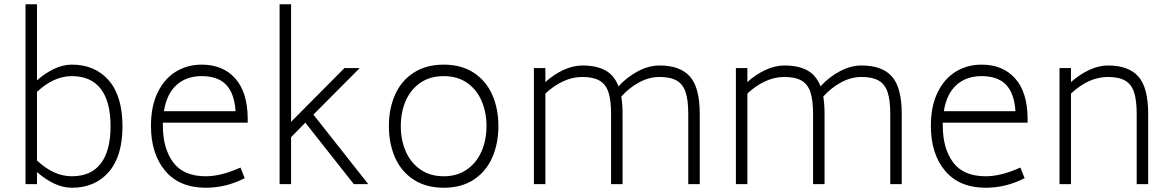

<svg xmlns="http://www.w3.org/2000/svg" viewBox="-20 -866 5515 903"><path d="M556 -272Q556 -131 491.5 -57Q427 17 318 17Q276 17 234 -3Q192 -23 154 -57V0H100V-846H154V-488Q192 -522 234 -542Q276 -562 318 -562Q427 -562 491.5 -488Q556 -414 556 -272ZM500 -272Q500 -388 454 -448Q408 -508 318 -508Q233 -508 154 -434V-111Q233 -37 318 -37Q408 -37 454 -97Q500 -157 500 -272Z M746 -275Q746 -168 794.5 -102.5Q843 -37 948 -37Q1020 -37 1111 -78L1131 -28Q1043 17 948 17Q824 17 757 -62.5Q690 -142 690 -274Q690 -366 721.5 -431Q753 -496 807 -529Q861 -562 928 -562Q1029 -562 1086.5 -497Q1144 -432 1145 -310V-289H746ZM751 -343H1088Q1082 -428 1043 -468Q1004 -508 928 -508Q857 -508 810.5 -466.5Q764 -425 751 -343Z M1416 -289 1349 -221V0H1295V-846H1349V-293L1600 -546H1672L1454 -327L1712 0H1644Z M1809 -273Q1809 -355 1838 -420.5Q1867 -486 1925.5 -524Q1984 -562 2067 -562Q2150 -562 2208 -524Q2266 -486 2295 -420.5Q2324 -355 2324 -273Q2324 -191 2295 -125Q2266 -59 2208 -21Q2150 17 2067 17Q1984 17 1925.5 -21Q1867 -59 1838 -125Q1809 -191 1809 -273ZM2268 -273Q2268 -339 2244.5 -392.5Q2221 -446 2176 -477Q2131 -508 2067 -508Q2003 -508 1957.5 -477Q1912 -446 1888.5 -392.5Q1865 -339 1865 -273Q1865 -207 1888.5 -153.5Q1912 -100 1957.5 -68.5Q2003 -37 2067 -37Q2130 -37 2175.5 -68.5Q2221 -100 2244.5 -153.5Q2268 -207 2268 -273Z M3271 -330V0H3217V-330Q3217 -395 3204.5 -432.5Q3192 -470 3162.5 -487Q3133 -504 3082 -504Q3033 -504 2986.5 -479Q2940 -454 2902 -412Q2908 -376 2908 -330V0H2854V-330Q2854 -395 2841.5 -432.5Q2829 -470 2799.5 -487Q2770 -504 2719 -504Q2672 -504 2627.5 -483Q2583 -462 2545 -426V0H2491V-546H2545V-480Q2583 -515 2629 -536.5Q2675 -558 2719 -558Q2785 -558 2827 -535Q2869 -512 2889 -460Q2928 -503 2979.5 -530.5Q3031 -558 3082 -558Q3179 -558 3225 -506Q3271 -454 3271 -330Z M4221 -330V0H4167V-330Q4167 -395 4154.5 -432.5Q4142 -470 4112.5 -487Q4083 -504 4032 -504Q3983 -504 3936.5 -479Q3890 -454 3852 -412Q3858 -376 3858 -330V0H3804V-330Q3804 -395 3791.5 -432.5Q3779 -470 3749.5 -487Q3720 -504 3669 -504Q3622 -504 3577.5 -483Q3533 -462 3495 -426V0H3441V-546H3495V-480Q3533 -515 3579 -536.5Q3625 -558 3669 -558Q3735 -558 3777 -535Q3819 -512 3839 -460Q3878 -503 3929.5 -530.5Q3981 -558 4032 -558Q4129 -558 4175 -506Q4221 -454 4221 -330Z M4414 -275Q4414 -168 4462.5 -102.5Q4511 -37 4616 -37Q4688 -37 4779 -78L4799 -28Q4711 17 4616 17Q4492 17 4425 -62.5Q4358 -142 4358 -274Q4358 -366 4389.5 -431Q4421 -496 4475 -529Q4529 -562 4596 -562Q4697 -562 4754.5 -497Q4812 -432 4813 -310V-289H4414ZM4419 -343H4756Q4750 -428 4711 -468Q4672 -508 4596 -508Q4525 -508 4478.5 -466.5Q4432 -425 4419 -343Z M5380 -330V0H5326V-330Q5326 -395 5313.5 -432.5Q5301 -470 5271.5 -487Q5242 -504 5191 -504Q5100 -504 5017 -426V0H4963V-546H5017V-480Q5056 -515 5101.5 -536.5Q5147 -558 5191 -558Q5288 -558 5334 -506Q5380 -454 5380 -330Z"/></svg>

Font: Biryani UltraLight
Style: Regular
Weight: 250
Designer: Dan Reynolds and Mathieu Réguer
Foundry: Dan Reynolds and Mathieu Réguer
Version: Version 1.003; ttfautohint (v1.1) -l 5 -r 5 -G 72 -x 0 -D la